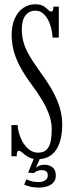

<svg xmlns="http://www.w3.org/2000/svg" viewBox="-20 -731 336 898"><path d="M156.5 13.5Q136 13.5 121.8 7.5Q107.5 1.5 97.8 -6.2Q88 -14 81 -20Q74 -26 68.5 -26Q58 -26 58 0H33.5V-146H62.5Q63 -130 67.8 -112.2Q72.5 -94.5 80.5 -77.5Q88.5 -60.5 100 -47Q111.5 -33.5 126 -25.2Q140.5 -17 157.5 -17Q184.5 -17 198.2 -31.2Q212 -45.5 217 -70.2Q222 -95 222 -126Q222 -162 208.5 -197.8Q195 -233.5 173.2 -269Q151.5 -304.5 126 -338Q89 -388.5 69 -428.8Q49 -469 41.8 -502.8Q34.5 -536.5 34.5 -567Q34.5 -612 49 -644.2Q63.5 -676.5 88.5 -693.8Q113.5 -711 144 -711Q169.5 -711 183.2 -702.5Q197 -694 204.8 -685.5Q212.5 -677 219 -677Q224.5 -677 227.2 -682.2Q230 -687.5 230 -700H255V-555H226Q225 -575.5 219.8 -597.8Q214.5 -620 204.5 -638.8Q194.5 -657.5 180 -669.2Q165.5 -681 145.5 -681Q116.5 -681 99.2 -658.8Q82 -636.5 82 -594Q82 -566 88.8 -538.2Q95.5 -510.5 113.8 -477.5Q132 -444.5 164.5 -399.5Q193.5 -360.5 217.8 -320Q242 -279.5 256.5 -236.8Q271 -194 271 -149Q271 -109 263.2 -78.8Q255.5 -48.5 241 -28Q226.5 -7.5 205.2 3Q184 13.5 156.5 13.5ZM164.5 146.5Q138.5 146.5 119.5 141.5Q100.5 136.5 93 132L103.5 107.5Q109 111 124.5 115.8Q140 120.5 162 120.5Q178.5 120.5 191 112.5Q203.5 104.5 203.5 90Q203.5 74.5 194.8 69.5Q186 64.5 174 64.5Q165.5 64.5 155.8 68Q146 71.5 139 78.5L111.5 76.5L142.5 0.5H171.5L147.5 54Q151 49.5 162.8 44.5Q174.5 39.5 189.5 39.5Q208.5 39.5 224.8 51Q241 62.5 241 90.5Q241 111 229.2 123.2Q217.5 135.5 199.5 141Q181.5 146.5 164.5 146.5Z"/></svg>

Font: Imbue 24pt Light
Style: Regular
Weight: 300
Designer: Tyler Finck
Foundry: Etcetera Type Company
Version: Version 1.102